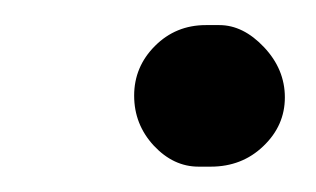

<svg xmlns="http://www.w3.org/2000/svg" viewBox="-20 -416 252 153"><path d="M144 -396H154.8Q173.8 -396 190.4 -378.4Q207 -360.8 207 -338.4Q207 -315.9 189.9 -299.6Q172.9 -283.2 147.9 -283.2H138.2Q118.2 -283.2 102.5 -300Q86.9 -316.9 86.9 -339.8Q86.9 -362.8 103.5 -379.4Q120.1 -396 144 -396Z"/></svg>

Font: Allan
Style: Regular
Weight: 400
Designer: Anton Koovit
Foundry: Anton Koovit
Version: Version 1.002